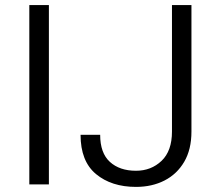

<svg xmlns="http://www.w3.org/2000/svg" viewBox="-20 -731 860 761"><path d="M173.8 -710.9V0H96.2V-710.9ZM661.6 -209.5V-710.9H738.8V-209.5Q738.8 -138.7 710.2 -89.8Q681.6 -41 632.1 -15.6Q582.5 9.8 519 9.8Q421.9 9.8 360.6 -41Q299.3 -91.8 299.3 -196.8H377Q377 -124.5 415.5 -89.4Q454.1 -54.2 519 -54.2Q579.1 -54.2 620.4 -93.5Q661.6 -132.8 661.6 -209.5Z"/></svg>

Font: Vazirmatn FD Light
Style: Regular
Weight: 300
Designer: Saber Rastikerdar
Foundry: Saber Rastikerdar
Version: Version 33.003